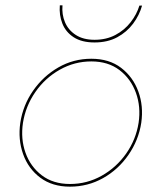

<svg xmlns="http://www.w3.org/2000/svg" viewBox="-20 -690 580 719"><path d="M56 -230Q66 -296 104 -350.5Q142 -405 198.5 -437.5Q255 -470 322 -470Q389 -470 433.5 -436Q478 -402 498 -347.5Q518 -293 509 -230Q499 -165 461 -110Q423 -55 366 -23Q309 9 242 9Q176 9 131 -24.5Q86 -58 66.5 -113Q47 -168 56 -230ZM66 -230Q57 -170 75.5 -118Q94 -66 136.5 -33.5Q179 -1 242 -1Q306 -1 361 -32Q416 -63 452.5 -115Q489 -167 499 -230Q508 -290 489 -342.5Q470 -395 427.5 -427.5Q385 -460 322 -460Q259 -460 204 -429Q149 -398 112.5 -345.5Q76 -293 66 -230ZM214 -670Q211 -636 223.5 -606.5Q236 -577 264 -559Q292 -541 334 -541Q378 -541 412 -559Q446 -577 469 -606.5Q492 -636 502 -669H512Q502 -633 478.5 -601.5Q455 -570 419 -550.5Q383 -531 334 -531Q286 -531 256 -550.5Q226 -570 213.5 -602Q201 -634 204 -670Z"/></svg>

Font: Jost Thin
Style: Italic
Weight: 200
Italic angle: -5°
Version: Version 3.710